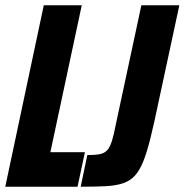

<svg xmlns="http://www.w3.org/2000/svg" viewBox="-30 -708 700 728"><path d="M-10 0 136 -688H280L161 -131H292L264 0ZM276 0 301 -120Q331 -120 348.5 -123.5Q366 -127 376.5 -138.5Q387 -150 394.5 -174Q402 -198 410 -240L506 -688H650L570 -316Q554 -239 540.5 -184.5Q527 -130 513 -95.5Q499 -61 481 -41.5Q463 -22 436 -13Q409 -4 370 -2Q331 0 276 0Z"/></svg>

Font: Saira Condensed ExtraBold
Style: Italic
Weight: 800
Width: 3
Italic angle: -12°
Designer: Hector Gatti with collaboration of the Omnibus-Type team
Foundry: Omnibus-Type
Version: Version 1.101